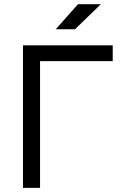

<svg xmlns="http://www.w3.org/2000/svg" viewBox="-20 -914 626 934"><path d="M91.8 0V-693.4H528.3V-616.7H174.8V0ZM251 -771.5 359.4 -893.6H470.7L344.7 -771.5Z"/></svg>

Font: Cascadia Mono SemiLight
Style: Regular
Weight: 350
Monospace: yes
Designer: Aaron Bell
Foundry: Saja Typeworks
Version: Version 2404.023; ttfautohint (v1.8.4)